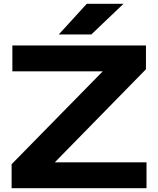

<svg xmlns="http://www.w3.org/2000/svg" viewBox="-20 -989 831 1009"><path d="M41 0V-126L563 -658L681 -614H45V-750H747V-625L224 -91L123 -136H750V0ZM436 -969H629L460 -808H289Z"/></svg>

Font: Unbounded Medium
Style: Regular
Weight: 500
Designer: Luke Prowse, Jean-Baptiste Morizot, Fátima Lázaro, Florian Runge
Foundry: NaN
Version: Version 1.700